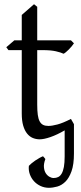

<svg xmlns="http://www.w3.org/2000/svg" viewBox="-20 -645 384 909"><path d="M116.7 140.1Q121.1 135.3 129.2 128.4Q137.2 121.6 146.7 115.2Q156.2 108.9 166 103.3Q175.8 97.7 183.6 94.7Q185.5 97.2 189 100.6Q192.4 104 194.8 107.9Q186.5 129.9 188 146.7Q189.5 163.6 196.5 174.8Q203.6 186 213.9 191.9Q224.1 197.8 233.9 197.8Q246.1 197.8 255.6 193.1Q265.1 188.5 272 176.8Q278.8 165 282.5 145.3Q286.1 125.5 286.1 95.7V-27.8Q250 -6.8 219 3.9Q188 14.6 168 14.6Q150.9 14.6 135.5 8.3Q120.1 2 108.4 -12.5Q96.7 -26.9 89.8 -50.3Q83 -73.7 83 -107.9V-407.7H20L9.8 -421.4L47.9 -454.1H83V-574.2L141.1 -625L156.2 -612.8V-454.1H315.9L330.1 -439.9Q325.7 -433.1 319.1 -425.3Q312.5 -417.5 305.7 -410.6Q298.8 -403.8 292.2 -398.2Q285.6 -392.6 280.8 -390.6Q269 -396.5 245.1 -402.1Q221.2 -407.7 181.6 -407.7H156.2V-149.9Q156.2 -120.6 158.9 -101.1Q161.6 -81.5 168 -70.1Q174.3 -58.6 184.3 -53.7Q194.3 -48.8 209 -48.8Q226.1 -48.8 252 -55.7Q277.8 -62.5 315.9 -82L330.1 -57.1V81.5Q330.1 133.8 318.6 165.8Q307.1 197.8 289.6 215.1Q272 232.4 251 238.3Q230 244.1 211.4 244.1Q190.4 244.1 172.1 235.6Q153.8 227.1 140.9 212.9Q127.9 198.7 121.1 179.7Q114.3 160.6 116.7 140.1Z"/></svg>

Font: Gentium Unicode
Style: Regular
Weight: 400
Version: Version 1.009